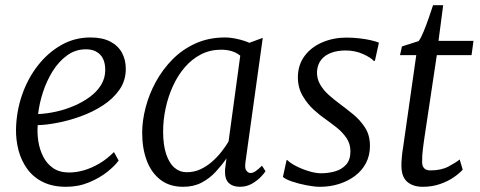

<svg xmlns="http://www.w3.org/2000/svg" viewBox="-20 -708 1844 738"><path d="M436 -91Q422 -71 392.5 -47.5Q363 -24 322.2 -7Q281.5 10 234 10Q182 10 144.8 -8.5Q107.5 -27 84.5 -59Q61.5 -91 51.2 -130.2Q41 -169.5 41.5 -211Q43 -280.5 65 -343.8Q87 -407 125.8 -456.5Q164.5 -506 215.8 -535Q267 -564 327.5 -564Q373.5 -564 403.8 -548.2Q434 -532.5 448.8 -505.2Q463.5 -478 463.5 -443.5Q463.5 -398 439 -363Q414.5 -328 375 -302.5Q335.5 -277 289.5 -260.5Q243.5 -244 199.8 -235.8Q156 -227.5 125 -227Q122.5 -197.5 127.2 -165.8Q132 -134 145.8 -106.5Q159.5 -79 184 -62Q208.5 -45 245.5 -45Q273.5 -45 302.8 -53.5Q332 -62 361.5 -79.2Q391 -96.5 418 -123.5ZM310 -518.5Q270 -518.5 237.8 -495Q205.5 -471.5 182.2 -434Q159 -396.5 145 -353.2Q131 -310 126.5 -269.5Q160 -271 196 -279Q232 -287 265.5 -301.5Q299 -316 326 -336Q353 -356 368.8 -382Q384.5 -408 384.5 -438.5Q384.5 -478 364.8 -498.2Q345 -518.5 310 -518.5Z M923.5 -85Q920 -60.5 927.2 -51.8Q934.5 -43 942.5 -43Q952.5 -43 962.8 -50.2Q973 -57.5 987 -71L1000.5 -50Q997 -43.5 983.5 -29Q970 -14.5 949 -2.2Q928 10 902 10Q874.5 10 858.8 -5.2Q843 -20.5 845 -56.5L850.5 -99Q832.5 -73 809.2 -47.8Q786 -22.5 755.2 -6.2Q724.5 10 684 10Q632 10 597 -16.8Q562 -43.5 544.2 -90.5Q526.5 -137.5 526.5 -197.5Q526.5 -244 539.8 -295Q553 -346 579 -393.5Q605 -441 643.2 -479.8Q681.5 -518.5 732 -541.2Q782.5 -564 845 -564Q866 -564 892 -558.2Q918 -552.5 938.5 -543.5L990 -562.5ZM903.5 -494Q889 -506 870.2 -511.5Q851.5 -517 830 -517Q787.5 -517 752.2 -498.8Q717 -480.5 690 -449Q663 -417.5 644.5 -376.8Q626 -336 616.5 -291.2Q607 -246.5 607 -202Q607 -150.5 618.8 -115.5Q630.5 -80.5 650.8 -63.2Q671 -46 697.5 -46Q726 -46 750.2 -57.2Q774.5 -68.5 795 -86.5Q815.5 -104.5 831.5 -125Q847.5 -145.5 858.5 -164Z M1421 -474H1416.5Q1406.5 -486 1376 -500Q1345.5 -514 1308 -514Q1277.5 -514 1253.5 -505.2Q1229.5 -496.5 1215.2 -479Q1201 -461.5 1198.5 -435Q1197 -407 1210 -384.2Q1223 -361.5 1243.5 -343.2Q1264 -325 1285 -309.5Q1310 -291 1337 -269Q1364 -247 1383 -217.8Q1402 -188.5 1402 -147.5Q1402 -110 1386.5 -80.8Q1371 -51.5 1344 -31.5Q1317 -11.5 1282.8 -0.8Q1248.5 10 1210 10Q1188.5 10 1158.5 4.2Q1128.5 -1.5 1102.8 -10.2Q1077 -19 1067.5 -28L1081.5 -92.5H1084.5Q1096.5 -80.5 1119.2 -69Q1142 -57.5 1167.8 -49.8Q1193.5 -42 1214 -42Q1241.5 -42 1267.5 -49.2Q1293.5 -56.5 1310.2 -75Q1327 -93.5 1327 -126.5Q1327 -155 1311.8 -177.5Q1296.5 -200 1274 -217.8Q1251.5 -235.5 1230.5 -250.5Q1211 -263.5 1186.2 -286Q1161.5 -308.5 1143.2 -339.8Q1125 -371 1125 -410.5Q1125 -458 1150.5 -492.5Q1176 -527 1218.8 -545.2Q1261.5 -563.5 1311.5 -563.5Q1337.5 -563.5 1362.8 -560.5Q1388 -557.5 1407.8 -552.8Q1427.5 -548 1436.5 -544Z M1610 -169.5Q1607.5 -151.5 1605.8 -138Q1604 -124.5 1603.2 -112.2Q1602.5 -100 1602.5 -84.5Q1602.5 -69.5 1610.5 -61.2Q1618.5 -53 1634 -53Q1676 -53 1704 -68Q1732 -83 1747 -95L1758.5 -56Q1747 -42.5 1724.8 -27Q1702.5 -11.5 1672 -0.8Q1641.5 10 1605 10Q1567.5 10 1545.2 -9.2Q1523 -28.5 1523 -71Q1523 -78 1523.2 -86Q1523.5 -94 1524.5 -103.2Q1525.5 -112.5 1526.5 -122.2Q1527.5 -132 1529.5 -142L1580 -496H1517.5L1525 -529.5L1589 -550Q1598 -561.5 1608.2 -586.5Q1618.5 -611.5 1628.2 -639.5Q1638 -667.5 1644.5 -688H1683.5L1665.5 -551H1800L1792.5 -496H1659Z"/></svg>

Font: Merriweather 28pt Light
Style: Italic
Weight: 300
Italic angle: -7.8°
Version: Version 2.101